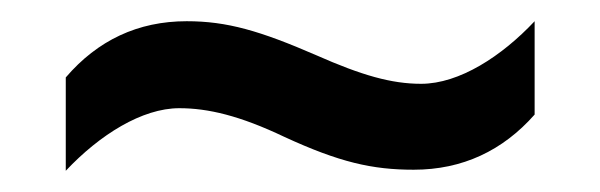

<svg xmlns="http://www.w3.org/2000/svg" viewBox="-20 -443 566 181"><path d="M248 -314C300 -290 331 -283 370 -283C416 -283 454 -301 484 -335V-423C453 -390 413 -364 377 -364C349 -364 321 -372 278 -391C225 -414 194 -423 156 -423C110 -423 72 -405 42 -370V-282C74 -316 114 -341 149 -341C176 -341 206 -334 248 -314Z"/></svg>

Font: Noto Sans Khmer UI SemiCondensed Medium
Style: Regular
Weight: 500
Width: 4
Designer: Danh Hong and the Monotype Design Team
Foundry: Monotype Imaging Inc.
Version: Version 2.002